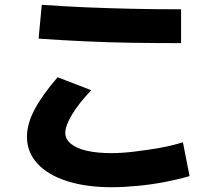

<svg xmlns="http://www.w3.org/2000/svg" viewBox="-20 -778 920 807"><path d="M93.3 -203.3Q93.3 -256.7 125 -317.2Q156.7 -377.8 222.2 -453.3L363.3 -398.9Q310 -342.2 282.2 -295.6Q254.4 -248.9 254.4 -220Q254.4 -193.3 277.8 -173.9Q301.1 -154.4 344.4 -144.4Q387.8 -134.4 448.9 -134.4Q491.1 -134.4 543.3 -140.6Q595.6 -146.7 649.4 -156.1Q703.3 -165.6 748.9 -180L776.7 -37.8Q731.1 -24.4 673.9 -13.3Q616.7 -2.2 557.8 3.3Q498.9 8.9 448.9 8.9Q341.1 8.9 260.6 -17.2Q180 -43.3 136.7 -91.1Q93.3 -138.9 93.3 -203.3ZM741.1 -596.7Q630 -596.7 530 -598.3Q430 -600 335 -604.4Q240 -608.9 142.2 -615.6L155.6 -757.8Q248.9 -751.1 341.7 -747.2Q434.4 -743.3 533.3 -741.1Q632.2 -738.9 741.1 -738.9Z"/></svg>

Font: Paperlogy 8 ExtraBold
Style: Regular
Weight: 800
Designer: redesigned by Lee Juim, glyphs from Gmarket Sans & Montserrat
Foundry: PT&
Version: Version 1.001